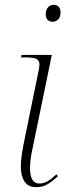

<svg xmlns="http://www.w3.org/2000/svg" viewBox="-20 -763 277 793"><path d="M197 -673Q185 -673 177 -680.5Q169 -688 169 -704Q169 -722 178 -732.5Q187 -743 201 -743Q214 -743 222 -735.5Q230 -728 230 -712Q230 -692 220 -682.5Q210 -673 197 -673ZM130 10Q96 10 81 -13.5Q66 -37 66 -74Q66 -100 71 -131Q76 -162 82 -190L140 -474Q143 -489 143 -497Q143 -513 130.5 -519.5Q118 -526 84 -526H67L69 -536H194L113 -143Q108 -121 106 -101.5Q104 -82 104 -69Q104 -5 142 -5Q161 -5 177.5 -15Q194 -25 213 -43L219 -35Q199 -16 178 -3Q157 10 130 10Z"/></svg>

Font: Noto Serif Display SemiCondensed ExtraLight
Style: Italic
Weight: 200
Width: 4
Italic angle: -12°
Designer: Monotype Design Team
Foundry: Monotype Imaging Inc.
Version: Version 2.009